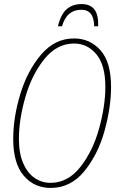

<svg xmlns="http://www.w3.org/2000/svg" viewBox="-20 -913 577 944"><path d="M45 -230Q45 -336 80 -451Q115 -566 182.5 -645Q250 -724 344 -724Q422 -724 474 -666Q526 -608 526 -486Q526 -384 493.5 -268Q461 -152 394 -70.5Q327 11 229 11Q148 11 96.5 -49.5Q45 -110 45 -230ZM498 -486Q498 -593 454 -646Q410 -699 344 -699Q260 -699 198.5 -623Q137 -547 105 -436.5Q73 -326 73 -230Q73 -158 94.5 -109.5Q116 -61 151 -37.5Q186 -14 228 -14Q314 -14 375.5 -92.5Q437 -171 467.5 -282Q498 -393 498 -486ZM381 -893Q423 -893 443.5 -867.5Q464 -842 463 -784H443Q442 -865 380 -865Q308 -865 285 -784H265Q279 -843 308 -868Q337 -893 381 -893Z"/></svg>

Font: Noto Serif CondThin
Style: Italic
Weight: 250
Width: 3
Italic angle: -12°
Designer: Monotype Design Team
Foundry: Monotype Imaging Inc.
Version: Version 1.001